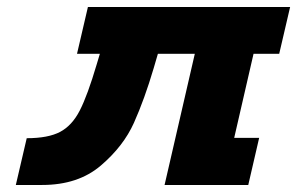

<svg xmlns="http://www.w3.org/2000/svg" viewBox="-20 -526 845 546"><path d="M429 -373 417 -332Q391 -244 361 -177Q331 -110 266.5 -55Q202 0 100 0H25L56 -133Q117 -133 151 -151Q185 -169 207 -212Q229 -255 255 -343L264 -373H199L230 -506H805L774 -373H701L646 -134H717L686 0H448L534 -373Z"/></svg>

Font: Arvo
Style: Bold Italic
Weight: 700
Italic angle: -13°
Designer: Anton Koovit (Cyrillic Expansion: Cyreal)
Foundry: Anton Koovit, Yassin Baggar
Version: Version 3.000